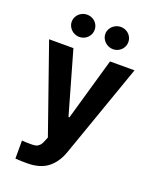

<svg xmlns="http://www.w3.org/2000/svg" viewBox="-170 -837 902 1129"><g transform="rotate(20 281.5 -272.0)"><path d="M68.1 196.7V83.9L92.6 85.5Q107.6 85.9 126.8 85.9Q144.5 85.9 156.1 82.9Q167.8 79.9 178.1 69.2Q188.4 58.5 196.1 37.3L205.1 15L14.3 -530.3H166.4L277.7 -139.8H283.6L395.5 -530.3H548.7L341.8 57.9Q317.8 125.5 269.9 162.4Q222 199.2 141.5 199.2Q99 199.2 68.1 196.7ZM103.8 -673.3Q103.8 -692.2 113.6 -708.2Q123.3 -724.2 139.9 -733.5Q156.5 -742.8 175.5 -742.8Q195.5 -742.8 211.7 -733.7Q228 -724.7 237.6 -708.7Q247.1 -692.6 247.1 -673.3Q247.1 -654.8 237.6 -638.7Q228 -622.7 211.7 -613.3Q195.5 -603.8 175.5 -603.8Q156.9 -603.8 140.1 -613.3Q123.3 -622.7 113.6 -639Q103.8 -655.2 103.8 -673.3ZM314.1 -673.3Q314.1 -692.2 324.1 -708.2Q334.2 -724.2 350.9 -733.5Q367.7 -742.8 386.8 -742.8Q406.3 -742.8 422.6 -733.5Q438.9 -724.2 448.4 -708.2Q457.9 -692.2 457.9 -673.3Q457.9 -654.8 448.4 -638.7Q438.9 -622.7 422.6 -613.3Q406.3 -603.8 386.8 -603.8Q367.7 -603.8 350.9 -613.3Q334.2 -622.7 324.1 -639Q314.1 -655.2 314.1 -673.3Z"/></g></svg>

Font: WEMIX Pretendard Variable
Style: Regular
Weight: 400
Designer: Base glyphs from Inter by Rasmus Andersson; Hangeul glyphs from Noto Sans CJK(Source Han Sans) by Jang Soo-young and Kan
Foundry: Kil Hyung-jin
Version: Version 1.000;Glyphs 3.2 (3208)